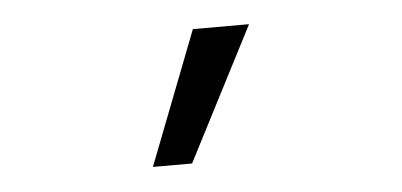

<svg xmlns="http://www.w3.org/2000/svg" viewBox="-30 -656 660 315"><g transform="rotate(-5 300.0 -499.0)"><path d="M296 -609H388.5L275.5 -389.5H211Z"/></g></svg>

Font: JuliaMono
Style: Regular
Weight: 400
Monospace: yes
Designer: cormullion
Foundry: corm
Version: Version 0.055; ttfautohint (v1.8.4)